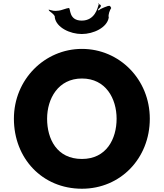

<svg xmlns="http://www.w3.org/2000/svg" viewBox="-20 -1139 1001 1174"><path d="M581 -1103C577 -1093 561 -1013 480 -1013C398 -1013 413 -1090 401 -1090C389 -1090 351 -1074 339 -1074C309 -1070 303 -1074 279 -1080C267 -1080 290 -1077 278 -1077C278 -1071 320 -1049 315 -1032C325 -970 409 -931 480 -931C551 -931 635 -970 645 -1032C640 -1049 652 -1078 660 -1090C654 -1101 654 -1106 639 -1102C612 -1092 571 -1079 581 -1060C591 -1052 580 -1054 596 -1054C600 -1057 580 -1072 580 -1082C608 -1104 596 -1111 581 -1115C575 -1117 589 -1127 581 -1103ZM65 -413C65 -172 237 15 481 15C718 15 896 -172 896 -413C896 -654 710 -840 481 -840C254 -840 65 -654 65 -413ZM268 -413C268 -536 336 -659 481 -659C627 -659 693 -536 693 -413C693 -290 631 -167 481 -167C327 -167 268 -290 268 -413Z"/></svg>

Font: Hussar Przerywany
Style: Regular
Weight: 400
Foundry: Cannot Into Space Fonts
Version: Version 0.982